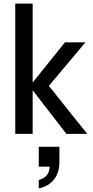

<svg xmlns="http://www.w3.org/2000/svg" viewBox="-20 -746 517 1070"><path d="M65 0V-726H162V0ZM350 0 145 -265 342 -510H456L232 -243L235 -289L466 0ZM196 304V257Q226 249 241.5 229.5Q257 210 257 176L293 183H196V72H311V158Q311 215 281.5 253.5Q252 292 196 304Z"/></svg>

Font: Instrument Sans SemiCondensed Medium
Style: Regular
Weight: 500
Width: 4
Designer: Rodrigo Fuenzalida
Foundry: fragTYPE
Version: Version 1.000;gftools[0.9.28]